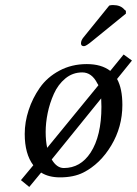

<svg xmlns="http://www.w3.org/2000/svg" viewBox="-20 -693 543 761"><path d="M470 -477 503 -453 444 -380Q465 -342 465 -277Q465 -190 421 -116.5Q377 -43 310 -9Q272 10 218 10Q173 10 143 -9L96 48L63 21L112 -38Q78 -83 78 -162Q78 -209 93.5 -256.5Q109 -304 138 -345.5Q167 -387 215.5 -413Q264 -439 324 -439Q382 -439 417 -412ZM413 -671Q419 -673 428 -673Q458 -673 473 -655Q477 -651 479 -650V-639L345 -530Q321 -510 313 -510Q301 -510 301 -521Q301 -533 311 -545ZM381 -303 185 -61Q205 -27 233 -27Q299 -27 339 -88Q382 -154 382 -270Q382 -288 381 -303ZM370 -355Q369 -358 366 -362Q344 -406 306 -406Q268 -406 239 -382Q210 -358 193.5 -321Q177 -284 169 -245Q161 -206 161 -170Q161 -135 167 -107Z"/></svg>

Font: Linux Libertine O
Style: Italic
Weight: 400
Italic angle: -12°
Designer: Philipp H. Poll
Foundry: Philipp H. Poll
Version: Version 5.1.6